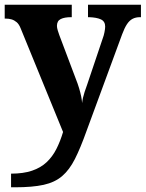

<svg xmlns="http://www.w3.org/2000/svg" viewBox="-20 -556 619 816"><path d="M27 182Q79 182 116 169.5Q153 157 178 133.5Q203 110 219.5 77.5Q236 45 248 5L68 -435Q61 -453 51 -461.5Q41 -470 29.5 -473.5Q18 -477 4 -477H0V-536H285V-483H282Q254 -483 238 -475Q222 -467 222 -446Q222 -438 225.5 -426.5Q229 -415 232 -407L301 -224Q311 -199 316.5 -180Q322 -161 325 -146.5Q328 -132 329 -118Q331 -139 339.5 -165Q348 -191 351 -198L417 -394Q421 -404 424 -419Q427 -434 427 -443Q427 -465 409 -473.5Q391 -482 358 -483H354V-536H579V-483H575Q557 -483 543.5 -476Q530 -469 519.5 -453Q509 -437 499 -410L348 0Q322 73 298.5 119.5Q275 166 244 192.5Q213 219 165.5 229.5Q118 240 44 240H27Z"/></svg>

Font: Noto Serif Gujarati
Style: Regular
Weight: 400
Designer: Universal Thirst, Indian Type Foundry and the Monotype Design Team
Foundry: Monotype Imaging Inc.
Version: Version 2.102